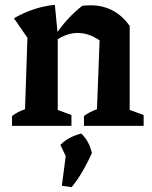

<svg xmlns="http://www.w3.org/2000/svg" viewBox="-20 -523 630 798"><path d="M30 0V-41Q41 -49 53.5 -56Q66 -63 84 -69L94 -366L38 -447Q119 -494 208 -503L220 -379V-66L277 -45V0ZM329 0V-41Q340 -49 353 -56Q366 -63 383 -69L394 -355L519 -415V-66L577 -45V0ZM212 -355 209 -376Q234 -413 262 -443.5Q290 -474 322 -499Q332 -500 340 -500.5Q348 -501 356 -501Q406 -501 447 -480Q488 -459 519 -415L394 -355Q350 -386 303 -386Q258 -386 212 -355ZM237 249 257 97 362 113Q346 149 325.5 185Q305 221 278 255ZM270 161 231 79Q250 60 272 49Q294 38 318 32Q335 49 345.5 68.5Q356 88 362 113Z"/></svg>

Font: Piazzolla 24pt
Style: Bold
Weight: 700
Designer: Juan Pablo del Peral
Foundry: Huerta Tipografica
Version: Version 2.005